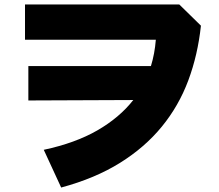

<svg xmlns="http://www.w3.org/2000/svg" viewBox="-20 -745 980 860"><path d="M880 -630Q866 -499 823.5 -385Q781 -271 705 -178Q629 -85 517.5 -15.5Q406 54 254 95L176 -74Q317 -104 416 -161Q515 -218 577 -297L107 -295V-449H656Q673 -504 678 -567H92V-725H783Z"/></svg>

Font: OA Gothic ExtraBold
Style: Regular
Weight: 800
Designer: Choi Chi-young, Lee Jaesang, Lee Juhyun, Han Dohee
Foundry: DDUNGSANG CORP.
Version: Version 1.000;Build 20210203